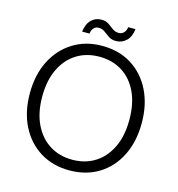

<svg xmlns="http://www.w3.org/2000/svg" viewBox="-124 -960 1000 1079"><g transform="rotate(15 376.5 -420.5)"><path d="M376 12Q280 12 206.5 -33.5Q133 -79 92 -160.5Q51 -242 51 -350Q51 -457 92 -538.5Q133 -620 206.5 -666Q280 -712 376 -712Q475 -712 548 -666Q621 -620 661.5 -538.5Q702 -457 702 -350Q702 -242 661.5 -160.5Q621 -79 548 -33.5Q475 12 376 12ZM377 -50Q452 -50 509 -86Q566 -122 598 -189Q630 -256 630 -350Q630 -444 598 -511Q566 -578 509 -613.5Q452 -649 377 -649Q302 -649 245 -613.5Q188 -578 155.5 -511Q123 -444 123 -350Q123 -256 155.5 -189Q188 -122 245 -86Q302 -50 377 -50ZM442 -758Q416 -758 398.5 -770Q381 -782 366 -793.5Q351 -805 330 -805Q314 -805 302.5 -794Q291 -783 288 -760H245Q251 -806 275 -829.5Q299 -853 333 -853Q359 -853 376 -841.5Q393 -830 408.5 -818Q424 -806 446 -806Q462 -806 474 -817.5Q486 -829 489 -851H531Q527 -807 502 -782.5Q477 -758 442 -758Z"/></g></svg>

Font: DM Sans 10pt Light
Style: Regular
Weight: 300
Version: Version 4.004;gftools[0.9.30]